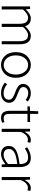

<svg xmlns="http://www.w3.org/2000/svg" viewBox="1414 -2141 739 3607"><g transform="rotate(90 1783.5 -337.5)"><path d="M99.6 0V-533.2H148.4L155.3 -452.1H157.2Q243.2 -546.9 325.2 -546.9Q441.4 -546.9 471.7 -439.5Q569.3 -546.9 652.3 -546.9Q811.5 -546.9 811.5 -340.8V0H753.9V-333Q753.9 -416 725.6 -455.6Q697.3 -495.1 638.7 -495.1Q569.3 -495.1 485.4 -399.4V0H426.8V-333Q426.8 -416 398.9 -455.6Q371.1 -495.1 311.5 -495.1Q241.2 -495.1 158.2 -399.4V0Z M959 -265.6Q959 -394.5 1029.3 -470.7Q1099.6 -546.9 1200.2 -546.9Q1300.8 -546.9 1371.1 -470.7Q1441.4 -394.5 1441.4 -265.6Q1441.4 -137.7 1371.6 -62.5Q1301.8 12.7 1200.2 12.7Q1098.6 12.7 1028.8 -62.5Q959 -137.7 959 -265.6ZM1380.9 -265.6Q1380.9 -367.2 1329.6 -431.6Q1278.3 -496.1 1200.2 -496.1Q1122.1 -496.1 1071.3 -431.6Q1020.5 -367.2 1020.5 -265.6Q1020.5 -164.1 1071.3 -100.6Q1122.1 -37.1 1200.2 -37.1Q1278.3 -37.1 1329.6 -101.1Q1380.9 -165 1380.9 -265.6Z M1728.5 12.7Q1618.2 12.7 1532.2 -59.6L1563.5 -101.6Q1641.6 -35.2 1731.4 -35.2Q1790 -35.2 1821.8 -64Q1853.5 -92.8 1853.5 -135.7Q1853.5 -158.2 1842.8 -176.8Q1832 -195.3 1810.5 -209Q1789.1 -222.7 1770.5 -231Q1752 -239.3 1723.6 -250Q1684.6 -263.7 1662.6 -273.9Q1640.6 -284.2 1612.3 -302.2Q1584 -320.3 1570.3 -345.7Q1556.6 -371.1 1556.6 -403.3Q1556.6 -464.8 1604 -505.9Q1651.4 -546.9 1732.4 -546.9Q1816.4 -546.9 1886.7 -490.2L1857.4 -450.2Q1793.9 -498 1730.5 -498Q1674.8 -498 1645 -471.7Q1615.2 -445.3 1615.2 -406.2Q1615.2 -385.7 1624.5 -369.6Q1633.8 -353.5 1655.8 -340.3Q1677.7 -327.1 1692.4 -320.8Q1707 -314.5 1739.3 -301.8Q1828.1 -268.6 1857.4 -246.1Q1911.1 -206.1 1911.1 -138.7Q1911.1 -74.2 1862.3 -30.8Q1813.5 12.7 1728.5 12.7Z M2198.2 12.7Q2123 12.7 2092.3 -29.8Q2061.5 -72.3 2061.5 -152.3V-484.4H1978.5V-528.3L2063.5 -533.2L2070.3 -686.5H2119.1V-533.2H2272.5V-484.4H2119.1V-148.4Q2119.1 -93.8 2138.2 -65.4Q2157.2 -37.1 2208 -37.1Q2238.3 -37.1 2273.4 -51.8L2287.1 -6.8Q2230.5 12.7 2198.2 12.7Z M2399.4 0V-533.2H2448.2L2455.1 -433.6H2457Q2517.6 -546.9 2607.4 -546.9Q2639.6 -546.9 2662.1 -535.2L2649.4 -483.4Q2627 -492.2 2600.6 -492.2Q2561.5 -492.2 2523.4 -460Q2485.4 -427.7 2458 -358.4V0Z M2876 12.7Q2808.6 12.7 2765.1 -24.9Q2721.7 -62.5 2721.7 -133.8Q2721.7 -221.7 2802.2 -268.1Q2882.8 -314.5 3061.5 -335Q3065.4 -496.1 2939.5 -496.1Q2852.5 -496.1 2771.5 -434.6L2745.1 -476.6Q2846.7 -546.9 2947.3 -546.9Q3037.1 -546.9 3078.1 -490.2Q3119.1 -433.6 3119.1 -337.9V0H3070.3L3064.5 -68.4H3062.5Q2963.9 12.7 2876 12.7ZM2888.7 -36.1Q2964.8 -36.1 3061.5 -119.1V-292Q2908.2 -274.4 2843.8 -237.3Q2779.3 -200.2 2779.3 -136.7Q2779.3 -85 2810.1 -60.5Q2840.8 -36.1 2888.7 -36.1Z M3304.7 0V-533.2H3353.5L3360.4 -433.6H3362.3Q3422.9 -546.9 3512.7 -546.9Q3544.9 -546.9 3567.4 -535.2L3554.7 -483.4Q3532.2 -492.2 3505.9 -492.2Q3466.8 -492.2 3428.7 -460Q3390.6 -427.7 3363.3 -358.4V0Z"/></g></svg>

Font: Bpmf Zihi Sans Light
Style: Light
Weight: 300
Foundry: But Ko
Version: Version 1.320